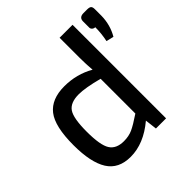

<svg xmlns="http://www.w3.org/2000/svg" viewBox="-187 -854 1016 1016"><g transform="rotate(-45 321.0 -345.5)"><path d="M642 -675V-626Q641 -558 608 -502L566 -512Q576 -558 576 -606Q565 -606 558 -613Q551 -620 552 -630V-675Q553 -703 585 -703H611Q629 -703 635.5 -697Q642 -691 642 -675ZM500 -700V0H424L416 -67Q322 12 224 12Q134 12 93.5 -52.5Q53 -117 53 -246Q53 -386 98 -443.5Q143 -501 239 -501Q331 -501 407 -457Q403 -500 403 -553V-700ZM403 -133V-393Q312 -417 263 -417Q201 -417 177 -382.5Q153 -348 153 -247Q153 -146 176.5 -109Q200 -72 257 -72Q294 -72 322.5 -85Q351 -98 403 -133Z"/></g></svg>

Font: Exo 2.0 Medium
Style: Regular
Weight: 500
Designer: Natanael Gama
Version: Version 1.001;PS 001.001;hotconv 1.0.70;makeotf.lib2.5.58329